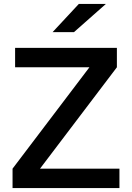

<svg xmlns="http://www.w3.org/2000/svg" viewBox="-20 -959 672 979"><path d="M589 0H44V-99L436 -616H57V-715H576V-616L184 -99H589ZM520 -939 357 -795H248L382 -939Z"/></svg>

Font: Wix Madefor Display SemiBold
Style: Regular
Weight: 600
Designer: Dalton Maag Ltd
Foundry: Dalton Maag Ltd
Version: Version 3.100